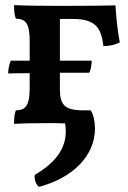

<svg xmlns="http://www.w3.org/2000/svg" viewBox="-20 -481 501 750"><path d="M431 -460C394 -459 331 -458 212 -458C144 -458 77 -459 35 -461C35 -439 36 -423 42 -408C80 -408 96 -389 96 -321V-244H22C16 -229 12 -213 12 -194C38 -195 67 -195 96 -195V-137C96 -69 80 -50 42 -50C36 -35 35 -19 35 3C64 1 110 0 155 0C179 0 207 0 234 1C236 11 237 21 237 31C237 97 201 152 116 202C113 220 120 239 132 249C265 214 351 127 351 21C351 -5 345 -36 334 -50H293C235 -53 214 -71 214 -130V-197H329C336 -213 338 -230 338 -244H214V-407H266C360 -407 376 -364 384 -301C410 -301 433 -307 448 -316C438 -365 433 -427 431 -460Z"/></svg>

Font: Vollkorn Semibold
Style: Regular
Weight: 600
Designer: Friedrich Althausen
Foundry: Friedrich Althausen
Version: Version 4.015;PS 004.015;hotconv 1.0.88;makeotf.lib2.5.64775